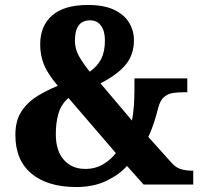

<svg xmlns="http://www.w3.org/2000/svg" viewBox="-20 -744 813 774"><path d="M288 10Q172 10 107 -44Q42 -98 42 -200Q42 -259 67.5 -296.5Q93 -334 132 -357.5Q171 -381 213 -398Q174 -444 158 -481.5Q142 -519 142 -565Q142 -640 190.5 -682Q239 -724 335 -724Q399 -724 440 -704.5Q481 -685 500.5 -652.5Q520 -620 520 -582Q520 -523 486 -482.5Q452 -442 385 -408L512 -258Q517 -282 519.5 -316Q522 -350 522 -382V-428H735V-372H717Q696 -372 676.5 -369Q657 -366 641.5 -353Q626 -340 618 -310Q611 -282 601.5 -252Q592 -222 578 -192L674 -85Q691 -67 711.5 -61.5Q732 -56 751 -56H759V0H559L492 -75Q461 -40 409 -15Q357 10 288 10ZM342 -455Q374 -478 388.5 -507.5Q403 -537 403 -581Q403 -618 387.5 -640Q372 -662 343 -662Q282 -662 282 -580Q282 -547 298.5 -517.5Q315 -488 342 -455ZM324 -63Q364 -63 396 -82Q428 -101 447 -127L256 -349Q227 -324 216 -287.5Q205 -251 205 -203Q205 -136 237.5 -99.5Q270 -63 324 -63Z"/></svg>

Font: Noto Serif SemiCondensed ExtraBold
Style: Regular
Weight: 800
Width: 4
Designer: Monotype Design Team
Foundry: Monotype Imaging Inc.
Version: Version 2.015